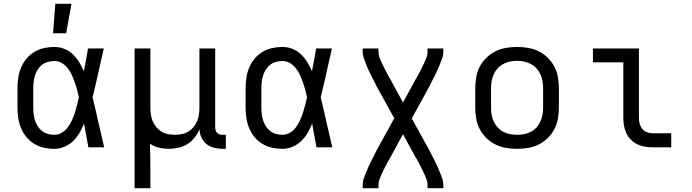

<svg xmlns="http://www.w3.org/2000/svg" viewBox="-20 -775 3640 1010"><path d="M266 8Q238 8 211 2Q184 -4 160 -18.5Q136 -33 118.5 -54.5Q101 -76 90.5 -101.5Q80 -127 76 -154.5Q72 -182 72 -210V-310Q72 -338 76 -365.5Q80 -393 90.5 -418.5Q101 -444 118.5 -465.5Q136 -487 160 -501.5Q184 -516 211 -522Q238 -528 266 -528Q293 -528 318.5 -518Q344 -508 363 -489.5Q382 -471 396.5 -448Q411 -425 421 -400Q427 -430 432.5 -460Q438 -490 443 -520H526Q511 -456 497 -391.5Q483 -327 467 -263Q483 -198 497.5 -132Q512 -66 528 0H445Q439 -31 433.5 -62Q428 -93 422 -125Q412 -99 398 -75.5Q384 -52 364.5 -33Q345 -14 319 -3Q293 8 266 8ZM266 -66Q287 -66 305.5 -77Q324 -88 336.5 -105Q349 -122 358 -141.5Q367 -161 373.5 -181.5Q380 -202 385.5 -222.5Q391 -243 395 -263Q391 -283 385.5 -303Q380 -323 373 -342.5Q366 -362 357.5 -381Q349 -400 336 -416.5Q323 -433 305 -443.5Q287 -454 266 -454Q249 -454 232 -449.5Q215 -445 201.5 -434.5Q188 -424 178.5 -409Q169 -394 164 -378Q159 -362 157 -344.5Q155 -327 155 -310V-210Q155 -193 157 -175.5Q159 -158 164 -142Q169 -126 178.5 -111Q188 -96 201.5 -85.5Q215 -75 232 -70.5Q249 -66 266 -66ZM259 -600 271 -755H356L328 -600Z M688 215V-520H771V-210Q771 -192 773.5 -173.5Q776 -155 783 -138Q790 -121 802 -106.5Q814 -92 829.5 -82.5Q845 -73 863.5 -69.5Q882 -66 900 -66Q918 -66 936.5 -69.5Q955 -73 970.5 -82.5Q986 -92 998 -106.5Q1010 -121 1017 -138Q1024 -155 1026.5 -173.5Q1029 -192 1029 -210V-520H1112V-104Q1112 -97 1114.5 -89Q1117 -81 1122.5 -75.5Q1128 -70 1135.5 -68Q1143 -66 1151 -66H1168V8H1151Q1128 8 1106 2.5Q1084 -3 1066.5 -17Q1049 -31 1039.5 -52Q1030 -73 1029 -96Q1020 -72 1004 -51.5Q988 -31 966.5 -17.5Q945 -4 919.5 2Q894 8 868 8Q842 8 816.5 2Q791 -4 769 -19Q770 13 770.5 44.5Q771 76 771 107V215Z M1466 8Q1438 8 1411 2Q1384 -4 1360 -18.5Q1336 -33 1318.5 -54.5Q1301 -76 1290.5 -101.5Q1280 -127 1276 -154.5Q1272 -182 1272 -210V-310Q1272 -338 1276 -365.5Q1280 -393 1290.5 -418.5Q1301 -444 1318.5 -465.5Q1336 -487 1360 -501.5Q1384 -516 1411 -522Q1438 -528 1466 -528Q1493 -528 1518.5 -518Q1544 -508 1563 -489.5Q1582 -471 1596.5 -448Q1611 -425 1621 -400Q1627 -430 1632.5 -460Q1638 -490 1643 -520H1726Q1711 -456 1697 -391.5Q1683 -327 1667 -263Q1683 -198 1697.5 -132Q1712 -66 1728 0H1645Q1639 -31 1633.5 -62Q1628 -93 1622 -125Q1612 -99 1598 -75.5Q1584 -52 1564.5 -33Q1545 -14 1519 -3Q1493 8 1466 8ZM1466 -66Q1487 -66 1505.5 -77Q1524 -88 1536.5 -105Q1549 -122 1558 -141.5Q1567 -161 1573.5 -181.5Q1580 -202 1585.5 -222.5Q1591 -243 1595 -263Q1591 -283 1585.5 -303Q1580 -323 1573 -342.5Q1566 -362 1557.5 -381Q1549 -400 1536 -416.5Q1523 -433 1505 -443.5Q1487 -454 1466 -454Q1449 -454 1432 -449.5Q1415 -445 1401.5 -434.5Q1388 -424 1378.5 -409Q1369 -394 1364 -378Q1359 -362 1357 -344.5Q1355 -327 1355 -310V-210Q1355 -193 1357 -175.5Q1359 -158 1364 -142Q1369 -126 1378.5 -111Q1388 -96 1401.5 -85.5Q1415 -75 1432 -70.5Q1449 -66 1466 -66Z M1888 215V197Q1888 180 1893.5 164.5Q1899 149 1905 134Q1911 119 1917.5 104Q1924 89 1931.5 74.5Q1939 60 1946.5 45.5Q1954 31 1961 16L2054 -153L1961 -321Q1954 -336 1946.5 -350.5Q1939 -365 1931.5 -379.5Q1924 -394 1917.5 -409Q1911 -424 1905 -439Q1899 -454 1893.5 -469.5Q1888 -485 1888 -502V-520H1971V-502Q1971 -489 1975 -477Q1979 -465 1984 -454Q1989 -443 1994.5 -431.5Q2000 -420 2005.5 -409Q2011 -398 2017 -387Q2023 -376 2029 -365Q2030 -363 2031.5 -361Q2033 -359 2034 -357L2100 -236L2166 -357Q2167 -359 2168.5 -361Q2170 -363 2171 -365Q2177 -376 2183 -387Q2189 -398 2194.5 -409Q2200 -420 2205.5 -431.5Q2211 -443 2216 -454Q2221 -465 2225 -477Q2229 -489 2229 -502V-520H2312V-502Q2312 -485 2306.5 -469.5Q2301 -454 2295 -439Q2289 -424 2282.5 -409Q2276 -394 2268.5 -379.5Q2261 -365 2253.5 -350.5Q2246 -336 2239 -321L2146 -152L2239 16Q2246 31 2253.5 45.5Q2261 60 2268.5 74.5Q2276 89 2282.5 104Q2289 119 2295 134Q2301 149 2306.5 164.5Q2312 180 2312 197V215H2229V197Q2229 184 2225 172Q2221 160 2216 149Q2211 138 2205.5 126.5Q2200 115 2194.5 104Q2189 93 2183 82Q2177 71 2171 60Q2170 58 2168.5 56Q2167 54 2166 52L2100 -69L2034 52Q2033 54 2031.5 56Q2030 58 2029 60Q2023 71 2017 82Q2011 93 2005.5 104Q2000 115 1994.5 126.5Q1989 138 1984 149Q1979 160 1975 172Q1971 184 1971 197V215Z M2700 8Q2671 8 2641.5 3Q2612 -2 2586 -15Q2560 -28 2538.5 -49Q2517 -70 2503.5 -96Q2490 -122 2485 -151.5Q2480 -181 2480 -210V-310Q2480 -339 2485 -368.5Q2490 -398 2503.5 -424Q2517 -450 2538.5 -471Q2560 -492 2586 -505Q2612 -518 2641.5 -523Q2671 -528 2700 -528Q2729 -528 2758.5 -523Q2788 -518 2814 -505Q2840 -492 2861.5 -471Q2883 -450 2896.5 -424Q2910 -398 2915 -368.5Q2920 -339 2920 -310V-210Q2920 -181 2915 -151.5Q2910 -122 2896.5 -96Q2883 -70 2861.5 -49Q2840 -28 2814 -15Q2788 -2 2758.5 3Q2729 8 2700 8ZM2700 -66Q2719 -66 2737.5 -69.5Q2756 -73 2773 -82Q2790 -91 2802.5 -105Q2815 -119 2823 -136.5Q2831 -154 2834 -172.5Q2837 -191 2837 -210V-310Q2837 -329 2834 -347.5Q2831 -366 2823 -383.5Q2815 -401 2802.5 -415Q2790 -429 2773 -438Q2756 -447 2737.5 -451Q2719 -455 2700 -455Q2681 -455 2662.5 -451Q2644 -447 2627 -438Q2610 -429 2597.5 -415Q2585 -401 2577 -383.5Q2569 -366 2566 -347.5Q2563 -329 2563 -310V-210Q2563 -191 2566 -172.5Q2569 -154 2577 -136.5Q2585 -119 2597.5 -105Q2610 -91 2627 -82Q2644 -73 2662.5 -69.5Q2681 -66 2700 -66Z M3413 0Q3393 0 3372 -3.5Q3351 -7 3332.5 -16Q3314 -25 3299 -40Q3284 -55 3275 -74Q3266 -93 3262.5 -113.5Q3259 -134 3259 -155V-447H3099V-520H3341V-155Q3341 -139 3345 -124Q3349 -109 3358.5 -97Q3368 -85 3383 -79.5Q3398 -74 3413 -74H3511V0Z"/></svg>

Font: Nova Nerd Font
Style: Regular
Weight: 400
Designer: Belleve Invis
Foundry: Belleve Invis
Version: Version 24.1.4; ttfautohint (v1.8.4);Nerd Fonts 3.1.1